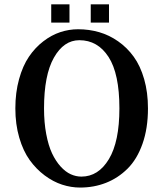

<svg xmlns="http://www.w3.org/2000/svg" viewBox="-20 -843 741 873"><path d="M49.8 0ZM49.8 0ZM475.6 -740.2ZM212.9 -823.2H295.9V-740.2H212.9ZM392.6 -823.2H475.6V-740.2H392.6ZM344.2 9.8Q303.2 9.8 262.5 -3.4Q221.7 -16.6 183.1 -45.4Q144.5 -74.2 115 -115.2Q85.4 -156.2 67.6 -217Q49.8 -277.8 49.8 -350.1Q49.8 -422.4 66.7 -483.2Q83.5 -543.9 111.6 -585.2Q139.6 -626.5 176.8 -655Q213.9 -683.6 253.9 -696.8Q293.9 -710 335 -710Q384.8 -710 430.7 -696.8Q476.6 -683.6 517.3 -655Q558.1 -626.5 588.1 -585Q618.2 -543.5 635.5 -483.2Q652.8 -422.9 652.8 -350.1Q652.8 -259.3 627.9 -189Q603 -118.7 559.8 -75.9Q516.6 -33.2 461.9 -11.7Q407.2 9.8 344.2 9.8ZM340.8 -660.2Q270 -660.2 225.1 -580.8Q180.2 -501.5 180.2 -350.1Q180.2 -286.1 190.2 -233.4Q200.2 -180.7 216.8 -145.5Q233.4 -110.4 255.6 -85.9Q277.8 -61.5 301.5 -50.8Q325.2 -40 350.1 -40Q427.2 -40 475.1 -119.4Q522.9 -198.7 522.9 -350.1Q522.9 -507.8 473.6 -584Q424.3 -660.2 340.8 -660.2Z"/></svg>

Font: Pfennig
Style: Bold
Weight: 700
Version: Version 20120410 ; ttfautohint (v0.8)